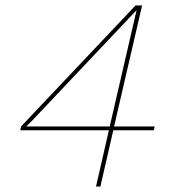

<svg xmlns="http://www.w3.org/2000/svg" viewBox="-20 -680 640 700"><path d="M330 0 377 -205H54L57 -219Q77 -241 89 -253L474 -660H498L396 -219H544L541 -205H393L346 0ZM76 -219H380L478 -643L96 -239Z"/></svg>

Font: Elaine Sans Thin
Style: Italic
Weight: 250
Italic angle: -13°
Designer: Wei Huang
Foundry: Wei Huang
Version: Version 2.001;December 24, 2019;FontCreator 12.0.0.2547 64-b